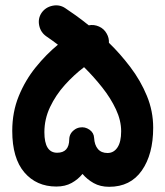

<svg xmlns="http://www.w3.org/2000/svg" viewBox="-20 -656 633 735"><path d="M139.2 -606.9Q154.3 -628.4 180.9 -634Q207.5 -639.6 229.5 -625Q246.6 -613.8 269.8 -597.2Q293 -580.6 319.8 -559.1Q339.8 -563 359.1 -554.4Q378.4 -545.9 388.7 -526.9Q397.9 -510.7 397 -492.2Q440.4 -450.2 479.2 -398.9Q518.1 -347.7 542.2 -289.3Q566.4 -231 566.4 -167Q566.4 -65.4 522.9 -3.2Q479.5 59.1 397.9 59.1Q363.8 59.1 338.6 44.9Q313.5 30.8 295.9 9.8Q278.8 30.8 254.2 44.4Q229.5 58.1 195.8 58.1Q119.6 58.1 73.2 3.9Q26.9 -50.3 26.9 -154.8Q26.9 -227.1 51.8 -288.1Q76.7 -349.1 116.7 -398.4Q156.7 -447.8 201.7 -484.9Q178.7 -502.4 157.7 -516.6Q135.7 -531.7 130.1 -558.3Q124.5 -585 139.2 -606.9ZM340.3 -127.9Q341.8 -101.1 354.7 -85.7Q367.7 -70.3 391.6 -70.3Q415.5 -70.3 429.7 -91.6Q443.8 -112.8 443.8 -153.3Q443.8 -194.8 423.8 -237.5Q403.8 -280.3 371.3 -321.3Q338.9 -362.3 301.8 -398.9Q262.7 -369.1 228 -330.6Q193.4 -292 171.6 -246.1Q149.9 -200.2 149.9 -149.9Q149.9 -71.3 198.7 -71.3Q244.6 -71.3 245.1 -122.6Q245.6 -145 264.2 -158.7Q273.4 -166 285.6 -168Q305.2 -171.4 322.3 -159.7Q339.4 -147.9 340.3 -127.9Z"/></svg>

Font: Mikhak-DS1-FD Bold
Style: Bold
Weight: 700
Designer: Amin Abedi
Version: Version 3.2